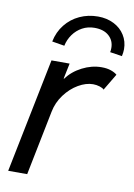

<svg xmlns="http://www.w3.org/2000/svg" viewBox="-85 -801 596 855"><g transform="rotate(10 213.5 -373.0)"><path d="M117.7 -517.6H199.7L185.1 -447.3H187.5Q212.9 -482.4 255.9 -504.4Q298.8 -526.4 343.3 -526.4Q368.2 -526.4 386 -520Q403.8 -513.7 413.6 -504.9L368.7 -429.7Q363.8 -436 349.1 -440.7Q334.5 -445.3 318.8 -445.3Q287.1 -445.3 252.7 -425.3Q218.3 -405.3 192.1 -370.1Q166 -335 157.7 -292L99.1 0H13.2ZM370.6 -618.2Q370.6 -651.4 347.2 -672.6Q323.7 -693.8 282.2 -693.8Q251.5 -693.8 226.6 -680.2Q201.7 -666.5 185.1 -643.3Q168.5 -620.1 162.6 -591.8L106.4 -601.1Q115.2 -645 141.4 -678Q167.5 -710.9 205.8 -728.5Q244.1 -746.1 288.6 -746.1Q328.1 -746.1 359.9 -730.2Q391.6 -714.4 409.4 -686Q427.2 -657.7 427.2 -622.6Q427.2 -608.9 423.3 -590.8L368.7 -599.1Q370.6 -607.4 370.6 -618.2Z"/></g></svg>

Font: Reddit Sans Chocolate
Style: Italic
Weight: 400
Italic angle: -11.25°
Designer: Stephen Hutchings
Version: Version 1.013